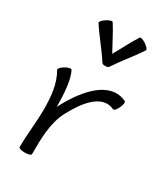

<svg xmlns="http://www.w3.org/2000/svg" viewBox="-225 -1029 1004 1145"><g transform="rotate(30 277.0 -456.5)"><path d="M321 -684C364 -750 417 -810 460 -877C464 -883 451 -898 432 -911C412 -924 393 -930 389 -923C355 -870 328 -813 296 -758C265 -813 238 -870 204 -923C200 -930 181 -924 161 -911C141 -898 129 -883 133 -877C176 -810 229 -750 271 -684C276 -676 286 -673 296 -675C306 -673 316 -676 321 -684ZM181 0C181 -105 181 -215 229 -306C286 -414 370 -520 466 -474C473 -470 486 -485 496 -506C506 -528 509 -547 502 -551C373 -613 253 -479 176 -334C174 -329 171 -323 168 -318C167 -406 162 -503 133 -555C129 -561 110 -557 89 -545C69 -533 56 -518 59 -512C102 -438 109 -352 109 -267C109 -179 96 -91 96 -3C96 -3 96 -3 96 -2C96 -2 96 -1 96 0C96 7 115 13 138 13C162 13 181 7 181 0Z"/></g></svg>

Font: Nupuram Expanded Light
Style: Regular
Weight: 300
Width: 7
Designer: Santhosh Thottingal (santhosh.thottingal@gmail.com)
Foundry: SMC
Version: Version 1.000